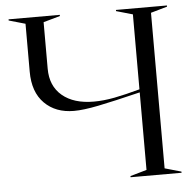

<svg xmlns="http://www.w3.org/2000/svg" viewBox="-51 -763 812 814"><g transform="rotate(-5 354.5 -356.0)"><path d="M472 -5 542 -25V-355Q427 -327 362.5 -314Q298 -301 258 -301Q180 -301 132.5 -348.5Q85 -396 85 -483V-687L15 -707V-712H233V-707L162 -687V-489Q162 -415 211 -374Q260 -333 345 -333Q387 -333 433.5 -342Q480 -351 542 -368V-687L472 -707V-712H689V-707L619 -687V-25L689 -5V0H472Z"/></g></svg>

Font: Nyght Serif Light
Style: Regular
Weight: 300
Designer: Maksym Kobuzan
Version: Version 0.410